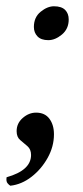

<svg xmlns="http://www.w3.org/2000/svg" viewBox="-34 -455 265 612"><path d="M-1 137Q-5 135 -10 129Q-15 123 -13 110Q65 88 65 39Q65 21 53.5 11Q42 1 30.5 -8.5Q19 -18 19 -37Q19 -62 38.5 -79Q58 -96 81 -96Q109 -96 123.5 -76.5Q138 -57 138 -27Q138 12 118 48Q98 84 66.5 108.5Q35 133 -1 137ZM120 -327Q97 -327 85.5 -339Q74 -351 74 -369Q74 -400 95.5 -417.5Q117 -435 138 -435Q162 -435 173.5 -423.5Q185 -412 185 -393Q185 -363 163.5 -345Q142 -327 120 -327Z"/></svg>

Font: Petrona Medium
Style: Italic
Weight: 500
Italic angle: -9°
Designer: Ringo R. Seeber
Foundry: Ringo R. Seeber
Version: Version 2.001; ttfautohint (v1.8.3)